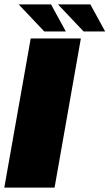

<svg xmlns="http://www.w3.org/2000/svg" viewBox="-42 -849 496 869"><path d="M97 -675H324L205 0H-22.5ZM220.5 -829H367L434 -706.5H336.5ZM42.5 -829H189L256 -706.5H158.5Z"/></svg>

Font: Rudi
Style: Regular
Weight: 400
Italic angle: -10°
Designer: Tyler Finck
Foundry: Etcetera Type Company
Version: Version 1.111; ttfautohint (v1.8.4)